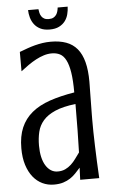

<svg xmlns="http://www.w3.org/2000/svg" viewBox="-58 -885 550 936"><g transform="rotate(-5 217.0 -417.0)"><path d="M296.9 0 299.3 -59.1Q287.6 -45.9 275.4 -33Q263.2 -20 248 -10Q232.9 0 213.6 6.1Q194.3 12.2 168 12.2Q137.7 12.2 111.6 -0.2Q85.4 -12.7 66.2 -36.6Q46.9 -60.5 35.6 -95.9Q24.4 -131.3 24.4 -177.7Q24.4 -236.8 42.5 -278.8Q60.5 -320.8 95.9 -350.1Q131.3 -379.4 183.8 -397.5Q236.3 -415.5 305.2 -426.8Q305.2 -485.8 299.1 -524.4Q293 -563 281.2 -585.7Q269.5 -608.4 252.2 -617.2Q234.9 -626 212.4 -626Q192.9 -626 173.3 -619.9Q153.8 -613.8 134.5 -603.5Q115.2 -593.3 95.9 -579.8Q76.7 -566.4 58.1 -551.8V-646.5Q78.6 -654.3 97.2 -660.9Q115.7 -667.5 134.5 -672.4Q153.3 -677.2 172.4 -680.2Q191.4 -683.1 212.9 -683.1Q255.9 -683.1 287.8 -671.4Q319.8 -659.7 341.1 -634.3Q362.3 -608.9 372.8 -568.8Q383.3 -528.8 383.3 -472.7Q383.3 -467.3 383.1 -454.6Q382.8 -441.9 382.6 -424.8Q382.3 -407.7 382.1 -388.2Q381.8 -368.7 381.6 -349.6Q381.3 -330.6 381.1 -313.7Q380.9 -296.9 380.9 -285.6Q380.9 -259.8 381.3 -227.3Q381.8 -194.8 383.1 -158.2Q384.3 -121.6 386 -81.5Q387.7 -41.5 390.1 0ZM302.7 -133.3Q304.2 -183.1 305.2 -240Q306.2 -296.9 306.2 -370.1Q244.1 -362.8 206.1 -346.2Q168 -329.6 147 -305.4Q126 -281.2 118.7 -250.5Q111.3 -219.7 111.3 -183.6Q111.3 -152.8 116.9 -127.9Q122.6 -103 133.3 -85.7Q144 -68.4 158.7 -59.1Q173.3 -49.8 191.9 -49.8Q212.9 -49.8 228.8 -57.4Q244.6 -64.9 257.6 -76.9Q270.5 -88.9 281.2 -103.8Q292 -118.7 302.7 -133.3ZM309.6 -846.2Q309.1 -828.1 304.4 -809.6Q299.8 -791 288.6 -776.1Q277.3 -761.2 259 -752Q240.7 -742.7 212.9 -742.7Q185.5 -742.7 167.2 -752Q148.9 -761.2 137.7 -776.1Q126.5 -791 121.3 -809.6Q116.2 -828.1 115.7 -846.2H166.5Q167.5 -837.4 169.7 -828.1Q171.9 -818.8 176.8 -811.3Q181.6 -803.7 190.2 -798.8Q198.7 -793.9 212.9 -793.9Q227.1 -793.9 235.8 -798.8Q244.6 -803.7 249.8 -811.3Q254.9 -818.8 257.3 -828.1Q259.8 -837.4 260.7 -846.2H309.6Z"/></g></svg>

Font: Crushed
Style: Regular
Weight: 400
Width: 3
Designer: Astigmatic (AOETI)
Foundry: Astigmatic (AOETI)
Version: Version 001.001